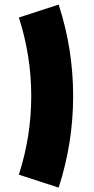

<svg xmlns="http://www.w3.org/2000/svg" viewBox="-20 -767 419 855"><path d="M241.2 -746.6Q305.7 -548.3 305.7 -339.4Q305.7 -130.4 241.2 68.4Q211.4 58.6 152.3 39.6Q93.3 20.5 64 10.7Q119.1 -160.2 119.1 -339.1Q119.1 -518.1 64 -689Q93.8 -698.7 152.8 -717.8Q211.9 -736.8 241.2 -746.6Z"/></svg>

Font: Wadik
Style: Bold
Weight: 700
Designer: Sasha Pavljenko
Version: Version 1.001;Fontself Maker 3.5.4